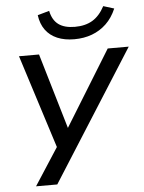

<svg xmlns="http://www.w3.org/2000/svg" viewBox="-59 -756 739 983"><g transform="rotate(-5 310.5 -264.5)"><path d="M86 180 220 -27V21L57 -491H160L280 -85H263L513 -491H621L195 180ZM347 -553Q297 -553 259.5 -569Q222 -585 199.5 -616Q177 -647 171 -692L231 -709Q241 -661 271.5 -638.5Q302 -616 356 -616Q409 -616 446 -638Q483 -660 509 -709L564 -692Q544 -645 512 -614.5Q480 -584 438.5 -568.5Q397 -553 347 -553Z"/></g></svg>

Font: Nunito Sans 10pt SemiExpanded Medium
Style: Italic
Weight: 500
Width: 6
Italic angle: -9°
Designer: Vernon Adams
Foundry: Vernon Adams
Version: Version 3.101;gftools[0.9.27]